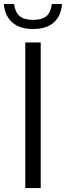

<svg xmlns="http://www.w3.org/2000/svg" viewBox="-50 -956 336 976"><path d="M78.5 0V-740H157V0ZM118 -808.5Q50 -808.5 12.2 -842Q-25.5 -875.5 -30.5 -935.5H21.5Q27 -894 49.5 -874.5Q72 -855 118 -855Q164.5 -855 186.5 -874.5Q208.5 -894 213.5 -935.5H265.5Q260.5 -875 223.5 -841.8Q186.5 -808.5 118 -808.5Z"/></svg>

Font: Encode Sans SmCnd
Style: Regular
Weight: 400
Width: 4
Designer: Multiple Designers
Foundry: Impallari Type
Version: Version 3.002; ttfautohint (v1.8.3) -l 8 -r 50 -G 200 -x 14 